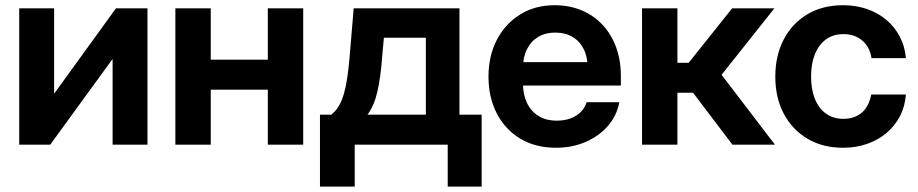

<svg xmlns="http://www.w3.org/2000/svg" viewBox="-20 -547 3472 726"><path d="M537.6 0H405.8V-322.8H404.8L169.9 0H52.7V-515.6H184.6V-193.8H185.5L418.5 -515.6H537.6Z M1028.8 -321.3V-208H740.2V-321.3ZM776.9 -515.6V0H643.1V-515.6ZM1126.5 -515.6V0H992.7V-515.6Z M1189.9 158.7V-113.3H1232.4Q1249.5 -126.5 1261.2 -146.2Q1272.9 -166 1280.5 -192.9Q1288.1 -219.7 1293.2 -254.2Q1298.3 -288.6 1301.8 -330.1L1317.4 -515.6H1717.3V-113.3H1801.3V158.7H1672.9V0H1321.3V158.7ZM1369.6 -113.3H1590.3V-404.3H1431.6L1424.8 -330.1Q1419.4 -254.9 1407.2 -201.2Q1395 -147.5 1369.6 -113.3Z M2082 11.7Q2004.4 11.7 1947 -22.9Q1889.6 -57.6 1858.4 -118.4Q1827.1 -179.2 1827.1 -257.3Q1827.1 -335.9 1859.1 -397Q1891.1 -458 1947.5 -492.7Q2003.9 -527.3 2077.1 -527.3Q2133.3 -527.3 2179.4 -507.8Q2225.6 -488.3 2258.8 -452.6Q2292 -417 2309.8 -367.9Q2327.6 -318.8 2327.6 -259.8V-223.6H1877.4V-312H2262.2L2202.1 -289.6Q2202.1 -331.1 2187.3 -361.1Q2172.4 -391.1 2144.8 -407.5Q2117.2 -423.8 2079.6 -423.8Q2042.5 -423.8 2015.1 -407.5Q1987.8 -391.1 1972.7 -361.1Q1957.5 -331.1 1957.5 -289.6V-231.4Q1957.5 -189.5 1972.7 -157.7Q1987.8 -126 2016.4 -108.4Q2044.9 -90.8 2085.4 -90.8Q2115.2 -90.8 2138.2 -99.6Q2161.1 -108.4 2176.5 -124Q2191.9 -139.6 2198.2 -160.6H2321.8Q2312.5 -109.9 2278.8 -71Q2245.1 -32.2 2194.3 -10.3Q2143.6 11.7 2082 11.7Z M2407.7 0V-515.6H2541.5V-309.6H2584L2748.5 -515.6H2908.2L2708.5 -264.2L2910.2 0H2749.5L2600.6 -196.3H2541.5V0Z M3167.5 11.7Q3090.8 11.7 3033.2 -22.5Q2975.6 -56.6 2943.6 -117.2Q2911.6 -177.7 2911.6 -257.3Q2911.6 -336.9 2943.6 -397.9Q2975.6 -459 3033.2 -493.2Q3090.8 -527.3 3167.5 -527.3Q3216.8 -527.3 3258.8 -512.7Q3300.8 -498 3332.3 -471.2Q3363.8 -444.3 3382.8 -407.7Q3401.9 -371.1 3405.3 -327.1H3275.4Q3272.5 -347.2 3263.9 -363.8Q3255.4 -380.4 3241.7 -392.6Q3228 -404.8 3210 -411.4Q3191.9 -418 3168.9 -418Q3130.9 -418 3103.5 -398.2Q3076.2 -378.4 3061.5 -342.5Q3046.9 -306.6 3046.9 -257.3Q3046.9 -208.5 3061.5 -172.6Q3076.2 -136.7 3103.5 -117.2Q3130.9 -97.7 3168.9 -97.7Q3191.9 -97.7 3209.7 -104.2Q3227.5 -110.8 3240.7 -122.8Q3253.9 -134.8 3262.2 -151.9Q3270.5 -168.9 3274.4 -189.5H3405.3Q3402.3 -146 3383.8 -109.4Q3365.2 -72.8 3333.5 -45.4Q3301.8 -18.1 3259.5 -3.2Q3217.3 11.7 3167.5 11.7Z"/></svg>

Font: Inter Cardless Display
Style: Bold
Weight: 700
Designer: Rasmus Andersson
Foundry: rsms
Version: Version 4.001;git-9221beed3